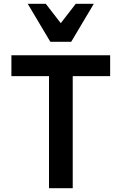

<svg xmlns="http://www.w3.org/2000/svg" viewBox="-20 -991 640 1011"><path d="M238 0H363V-590H560V-700H40V-590H238ZM245 -771H355L474 -971H379L300 -869L221 -971H126Z"/></svg>

Font: CommitMonoV142 ExtLt
Style: Regular
Weight: 200
Monospace: yes
Designer: Eigil Nikolajsen
Foundry: Eigil Nikolajsen
Version: Version 1.142